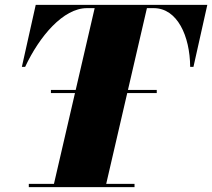

<svg xmlns="http://www.w3.org/2000/svg" viewBox="-20 -774 873 790"><path d="M98.5 -17.5V-4H533.5V-17.5H417L503.5 -391H625V-404H506.5L584.5 -740.5H612.5C709.5 -740.5 761.5 -626 762.5 -499H776L833 -754H127L70 -499H83.5C142.5 -625 240.5 -740.5 337.5 -740.5H369.5L291.5 -404H189.5V-391H288.5L202 -17.5Z"/></svg>

Font: Bodoni* 16pt Fatface
Style: Italic
Weight: 900
Italic angle: -13°
Version: Version 2.3